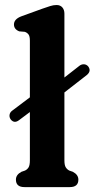

<svg xmlns="http://www.w3.org/2000/svg" viewBox="-20 -764 386 784"><path d="M24 -276Q17.5 -285 19 -295Q20.5 -305 29 -311.5L102 -366.5V-598Q102 -616 96.5 -623.2Q91 -630.5 81.5 -634L58.5 -636Q37 -644.5 37 -664Q37 -686 67.5 -697.5L153 -728.5Q171.5 -735 184.8 -739.2Q198 -743.5 211 -743.5Q226 -743.5 234.5 -733.8Q243 -724 243 -708.5V-447.5L304.5 -495.5Q313 -502 323 -501.5Q333 -501 340 -493Q354 -474.5 335 -458L243 -386.5V-109.5Q243 -89.5 248.5 -80.8Q254 -72 263 -67.5L277.5 -62.5Q300 -50.5 300 -30.5Q300 0 265 0H80Q45 0 45 -30.5Q45 -50.5 67.5 -62.5L82 -67.5Q91.5 -72 96.8 -80.8Q102 -89.5 102 -109.5V-306.5L58 -273.5Q38.5 -258.5 24 -276Z"/></svg>

Font: Fraunces 9pt SuperSoft SemiBold
Style: Regular
Weight: 600
Version: Version 1.000;[0bf87f6ff]